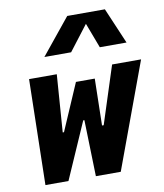

<svg xmlns="http://www.w3.org/2000/svg" viewBox="-90 -895 829 969"><g transform="rotate(-10 325.0 -411.0)"><path d="M75.5 -541 64 0H182L308.5 -288.5H314.5L322.5 0H450L649.5 -541H501L406 -246.5H397.5L402.5 -486H306L202.5 -246.5H196L217.5 -541ZM171 -637.5H308L406.5 -766L455 -637.5H592L513.5 -821.5H320.5Z"/></g></svg>

Font: Monaspace Neon ExtraBold
Style: Italic
Weight: 800
Italic angle: -11°
Designer: Riley Cran & the Lettermatic Team
Foundry: Lettermatic
Version: Version 1.200 (Monaspace Neon)